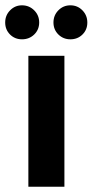

<svg xmlns="http://www.w3.org/2000/svg" viewBox="-50 -713 354 733"><path d="M58.3 -500H195.9V0H58.3ZM-30.2 -627.2Q-30.2 -654.6 -11.4 -673.6Q7.4 -692.7 33.8 -692.7Q61.3 -692.7 80.5 -673.6Q99.6 -654.6 99.6 -627.2Q99.6 -599.8 80.6 -581.3Q61.5 -562.9 34.1 -562.9Q6.8 -562.9 -11.7 -581.3Q-30.2 -599.8 -30.2 -627.2ZM154.1 -627.2Q154.1 -654.6 172.9 -673.6Q191.7 -692.7 218.7 -692.7Q245.8 -692.7 264.6 -673.6Q283.4 -654.4 283.4 -627Q283.4 -599.5 264.8 -581.2Q246.3 -562.9 218.7 -562.9Q191.7 -562.9 172.9 -581.3Q154.1 -599.8 154.1 -627.2Z"/></svg>

Font: AF Albert Sans Medium
Style: Regular
Weight: 500
Designer: Andreas Rasmussen
Foundry: a.Foundry
Version: Version 1.300;Glyphs 3.2 (3231)